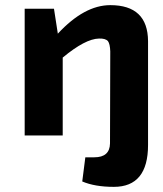

<svg xmlns="http://www.w3.org/2000/svg" viewBox="-20 -527 636 747"><path d="M205 -396Q308 -507 409 -507Q555 -507 556 -367V37Q556 200 423 200Q349 200 300 179L312 85H347Q407 85 408 31L409 -327Q408 -356 400 -367Q390 -378 365 -377Q312 -376 224 -303V0H76V-493H190Z"/></svg>

Font: Taylor Sans Bold LRS
Style: Bold
Weight: 700
Italic angle: -8°
Designer: Natanael Gama
Version: Version 1.001 September 8, 2015